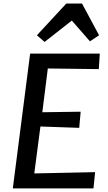

<svg xmlns="http://www.w3.org/2000/svg" viewBox="-20 -1044 601 1064"><path d="M51 0 147 -747H533L527.5 -661L245 -664.5L214.5 -422L427 -425L419 -335.5L204 -343L170 -83L507 -90L498 0ZM227 -811.5 184.5 -848.5 347.5 -1024.5H434.5L529 -848.5L478.5 -815L378 -930Z"/></svg>

Font: Koeln Type Sans
Style: Italic
Weight: 400
Italic angle: -7.5°
Designer: Eben Sorkin
Foundry: Eben Sorkin
Version: Version 2.001